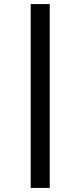

<svg xmlns="http://www.w3.org/2000/svg" viewBox="-20 -780 393 938"><path d="M223 138H130V-760H223Z"/></svg>

Font: IBM Plex Sans Medm
Style: Regular
Weight: 500
Designer: Mike Abbink, Paul van der Laan, Pieter van Rosmalen
Foundry: Bold Monday
Version: Version 3.005